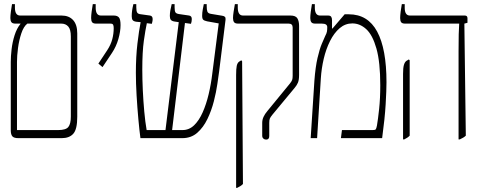

<svg xmlns="http://www.w3.org/2000/svg" viewBox="-20 -667 2323 927"><path d="M69 0Q47 0 39.5 -9Q32 -18 32 -38V-368Q32 -395 36 -429.5Q40 -464 50.5 -497Q61 -530 79 -552V-553H55Q40 -553 35 -560Q30 -567 30 -580Q30 -592 32.5 -611Q35 -630 38 -647H52V-631Q52 -592 77 -592H277Q313 -592 333 -570Q353 -548 353 -506V-103Q353 -43 334 -21.5Q315 0 278 0ZM62 -39H261Q298 -39 310 -54Q322 -69 322 -104V-491Q322 -525 309.5 -539Q297 -553 276 -553H112Q94 -539 83 -506Q72 -473 67 -435.5Q62 -398 62 -368Z M475 -343 455 -360 498 -425Q515 -451 522 -477.5Q529 -504 529 -531Q529 -541 526.5 -547Q524 -553 513 -553H444Q430 -553 425 -559.5Q420 -566 420 -580Q420 -592 422.5 -611Q425 -630 428 -647H442V-630Q442 -592 467 -592H529Q546 -592 554 -583Q562 -574 562 -546Q562 -515 551.5 -478.5Q541 -442 521 -412Z M658 0Q653 -37 648 -92Q643 -147 639.5 -206Q636 -265 636 -315Q636 -393 643.5 -456.5Q651 -520 659 -560L638 -562Q625 -564 620.5 -570Q616 -576 616 -589Q616 -603 618 -617Q620 -631 624 -647H638V-632Q638 -613 642.5 -606Q647 -599 661 -598L704 -592Q717 -590 717 -575Q717 -568 715.5 -562Q714 -556 713 -552L689 -555Q682 -523 674.5 -470Q667 -417 667 -331Q667 -284 669.5 -231.5Q672 -179 676.5 -129Q681 -79 688 -39H779L843 -560L823 -563Q810 -565 805 -571Q800 -577 800 -590Q800 -603 802.5 -617Q805 -631 809 -647H823V-632Q823 -614 827 -607.5Q831 -601 845 -599L893 -592Q906 -590 906 -575Q906 -563 902 -552L873 -556L811 -39H861Q893 -39 917 -62Q941 -85 958.5 -124.5Q976 -164 987.5 -212.5Q999 -261 1005 -312L1036 -554L980 -564Q966 -567 961 -572Q956 -577 956 -591Q956 -605 959 -621.5Q962 -638 964 -647H978V-637Q978 -619 981.5 -610.5Q985 -602 999 -600L1053 -591Q1061 -590 1065.5 -586Q1070 -582 1069 -572L1038 -322Q1035 -301 1029.5 -262Q1024 -223 1012.5 -178Q1001 -133 981.5 -92.5Q962 -52 932.5 -26Q903 0 860 0Z M1265 7Q1257 7 1251.5 2Q1246 -3 1246 -10V-74Q1246 -89 1252.5 -103Q1259 -117 1271 -131L1380 -264Q1388 -274 1390.5 -281Q1393 -288 1393 -301V-534Q1393 -553 1374 -553H1130Q1115 -553 1110 -560Q1105 -567 1105 -580Q1105 -592 1108 -611Q1111 -630 1114 -647H1128V-631Q1128 -592 1153 -592H1382Q1408 -592 1416 -578Q1424 -564 1424 -542V-306Q1424 -281 1418.5 -268Q1413 -255 1402 -242L1295 -113Q1286 -102 1283 -95Q1280 -88 1280 -74V-10Q1280 7 1265 7ZM1120 240V-305Q1120 -335 1123 -349Q1126 -363 1134 -369L1145 -376L1149 -371L1153 221Q1148 227 1140.5 231.5Q1133 236 1125 240Z M1480 0 1498 -278Q1503 -344 1513 -387Q1523 -430 1533.5 -455Q1544 -480 1550 -493Q1557 -506 1558.5 -514.5Q1560 -523 1560 -536Q1560 -553 1534 -553H1502Q1488 -553 1483 -560Q1478 -567 1478 -580Q1478 -592 1480.5 -611Q1483 -630 1486 -647H1500V-631Q1500 -592 1525 -592H1564Q1575 -592 1579 -586Q1583 -580 1583 -570V-530L1585 -529L1644 -598H1664Q1756 -598 1801 -514.5Q1846 -431 1846 -270Q1846 -232 1842 -163.5Q1838 -95 1825 0H1626L1631 -39H1780Q1791 -39 1794 -42.5Q1797 -46 1800 -61Q1805 -90 1810.5 -141Q1816 -192 1816 -255Q1816 -367 1797.5 -432.5Q1779 -498 1748.5 -526Q1718 -554 1681 -554Q1647 -554 1620 -531Q1593 -508 1573.5 -469Q1554 -430 1543 -383Q1532 -336 1529 -288L1511 0Z M2194 6V-420Q2194 -516 2197 -552V-553H1936Q1922 -553 1917 -559.5Q1912 -566 1912 -580Q1912 -592 1914.5 -611.5Q1917 -631 1920 -647H1934V-630Q1934 -592 1959 -592H2224Q2237 -592 2237 -579V-557L2222 -553L2229 -12Q2224 -7 2216.5 -2.5Q2209 2 2200 6ZM1926 6V-310Q1926 -339 1930 -353Q1934 -367 1942 -373L1954 -380L1958 -376V-12Q1950 -3 1932 6Z"/></svg>

Font: Noto Serif Hebrew ExtraCondensed ExtraLight
Style: Regular
Weight: 200
Width: 2
Designer: Monotype Design Team
Foundry: Monotype Imaging Inc.
Version: Version 2.004; ttfautohint (v1.8.4.7-5d5b)